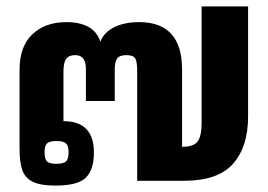

<svg xmlns="http://www.w3.org/2000/svg" viewBox="-20 -564 835 599"><path d="M41 -102V-347Q41 -419 81 -457Q121 -495 187 -495Q229 -495 256 -480Q283 -465 293 -434Q305 -464 337 -479.5Q369 -495 414 -495Q548 -495 548 -347V-106Q584 -106 596.5 -122.5Q609 -139 609 -181V-544H754V-201Q754 -106 707 -53Q660 0 554 0H408V-342Q408 -371 402 -381.5Q396 -392 374 -392Q353 -392 345.5 -381.5Q338 -371 338 -349V-249H248V-349Q248 -392 215 -392Q195 -392 186.5 -380.5Q178 -369 178 -341V-186Q273 -186 273 -88Q273 -35 248 -10Q223 15 153 15Q106 15 82 3Q58 -9 49.5 -33.5Q41 -58 41 -102ZM194 -89Q194 -109 186 -116.5Q178 -124 156 -124Q134 -124 126.5 -116.5Q119 -109 119 -89Q119 -68 126.5 -60.5Q134 -53 156 -53Q178 -53 186 -60.5Q194 -68 194 -89Z"/></svg>

Font: Pridi SemiBold
Style: Regular
Weight: 600
Designer: Katatrad Team
Foundry: CadsonDemak
Version: Version 1.001